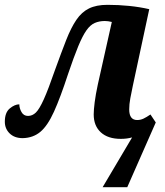

<svg xmlns="http://www.w3.org/2000/svg" viewBox="-20 -565 683 795"><path d="M527 4Q516 7 504.5 8.5Q493 10 480 10Q427 10 397.5 -17Q368 -44 368 -91Q368 -110 372 -141.5Q376 -173 385 -215L443 -474Q428 -478 414 -478Q391 -478 372.5 -470Q354 -462 338 -439.5Q322 -417 304 -373.5Q286 -330 262 -259Q230 -161 203.5 -102.5Q177 -44 147 -19Q117 6 74 7Q40 7 20 -12.5Q0 -32 0 -61Q0 -99 20.5 -116Q41 -133 60 -133Q60 -117 69 -101Q78 -85 96 -85Q114 -85 128.5 -99Q143 -113 161.5 -154Q180 -195 208 -276Q234 -348 254 -399Q274 -450 296 -482.5Q318 -515 348.5 -530Q379 -545 425 -545Q471 -545 515 -540.5Q559 -536 598 -527L530 -210Q524 -182 519.5 -157.5Q515 -133 515 -112Q515 -68 548 -68Q562 -68 574.5 -74Q587 -80 603 -91L625 -58L507 210H405Z"/></svg>

Font: Noto Serif SemiCondensed
Style: Bold Italic
Weight: 700
Width: 4
Italic angle: -12°
Designer: Monotype Design Team
Foundry: Monotype Imaging Inc.
Version: Version 2.014